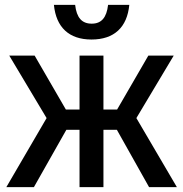

<svg xmlns="http://www.w3.org/2000/svg" viewBox="-20 -767 750 787"><path d="M355 -605C448 -605 501 -655 510 -747H423C417 -695 396 -670 356 -670C315 -670 294 -695 288 -747H201C210 -655 263 -605 355 -605ZM6 0H119L252 -235H306V0H404V-235H459L591 0H705L539 -283L692 -539H588L460 -318H404V-539H306V-318H250L122 -539H18L171 -283Z"/></svg>

Font: Noto Sans SemiCondensed Medium
Style: Regular
Weight: 500
Width: 4
Designer: Monotype Design Team
Foundry: Monotype Imaging Inc.
Version: Version 2.013